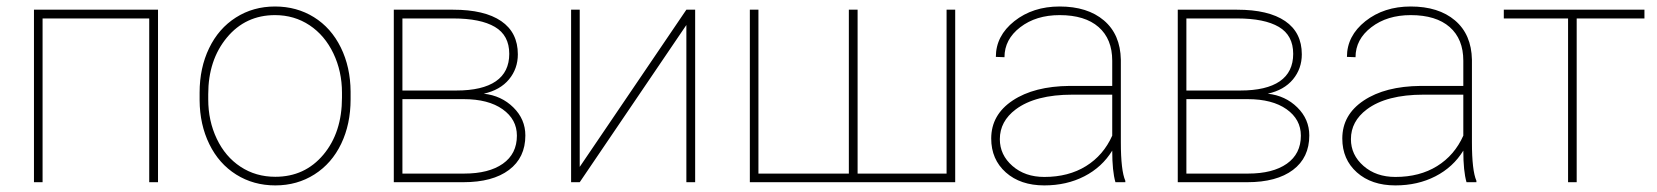

<svg xmlns="http://www.w3.org/2000/svg" viewBox="-20 -558 5076 588"><path d="M463.9 0H437V-501.5H110.4V0H84V-528.3H463.9Z M591.3 -274.4Q591.3 -350.1 620.4 -410.4Q649.4 -470.7 702.4 -504.4Q755.4 -538.1 822.3 -538.1Q888.7 -538.1 941.4 -505.4Q994.1 -472.7 1023.7 -412.6Q1053.2 -352.5 1053.7 -277.3V-253.9Q1053.7 -177.7 1024.9 -117.7Q996.1 -57.6 943.1 -23.9Q890.1 9.8 823.2 9.8Q756.3 9.8 703.4 -23.4Q650.4 -56.6 621.1 -116.5Q591.8 -176.3 591.3 -251ZM617.7 -253.9Q617.7 -188 643.8 -133.1Q669.9 -78.1 716.6 -47.4Q763.2 -16.6 823.2 -16.6Q913.6 -16.6 970.5 -84.5Q1027.3 -152.3 1027.3 -259.3V-274.4Q1027.3 -339.4 1001 -394.5Q974.6 -449.7 928 -480.7Q881.3 -511.7 822.3 -511.7Q731.9 -511.7 674.8 -442.9Q617.7 -374 617.7 -269.5Z M1186 0V-528.3H1367.7Q1463.9 -528.3 1514.9 -493.4Q1565.9 -458.5 1565.9 -391.6Q1565.9 -347.7 1538.8 -314.9Q1511.7 -282.2 1461.4 -271H1461.9Q1515.6 -265.1 1552.2 -229Q1588.9 -192.9 1588.9 -143.1Q1588.9 -75.2 1538.8 -37.6Q1488.8 0 1398.9 0ZM1212.4 -254.4V-26.4H1401.4Q1477.1 -26.4 1520 -56.6Q1563 -86.9 1563 -142.6Q1563 -192.4 1519.3 -223.4Q1475.6 -254.4 1399.9 -254.4ZM1212.4 -280.8H1377.4Q1457.5 -280.8 1498.5 -309.1Q1539.6 -337.4 1539.6 -393.1Q1539.6 -449.7 1495.6 -475.6Q1451.7 -501.5 1367.7 -501.5H1212.4Z M2082 -528.3H2108.9V0H2082V-481.4L1755.4 0H1729V-528.3H1755.4V-46.9Z M2302.7 -528.3V-26.4H2579.6V-528.3H2606.4V-26.4H2878.9V-528.3H2905.3V0H2276.4V-528.3Z M3396 0Q3386.2 -33.7 3386.2 -96.7Q3355 -45.9 3300.8 -18.1Q3246.6 9.8 3178.2 9.8Q3105 9.8 3060.3 -30Q3015.6 -69.8 3015.6 -133.8Q3015.6 -206.5 3081.3 -250.2Q3147 -293.9 3255.9 -294.9H3386.2V-372.1Q3386.2 -438.5 3344.5 -475.1Q3302.7 -511.7 3225.1 -511.7Q3152.8 -511.7 3104.5 -474.6Q3056.2 -437.5 3056.2 -382.8L3029.8 -383.8Q3029.8 -448.2 3086.4 -493.2Q3143.1 -538.1 3225.1 -538.1Q3310.5 -538.1 3360.8 -495.4Q3411.1 -452.6 3412.6 -375V-122.6Q3412.6 -35.6 3426.3 -4.4V0ZM3178.2 -16.1Q3252.4 -16.1 3305.9 -49.3Q3359.4 -82.5 3386.2 -142.6V-268.1H3264.2Q3150.9 -268.1 3090.8 -223.1Q3042 -186.5 3042 -131.8Q3042 -83.5 3080.6 -49.8Q3119.1 -16.1 3178.2 -16.1Z M3586.9 0V-528.3H3768.6Q3864.7 -528.3 3915.8 -493.4Q3966.8 -458.5 3966.8 -391.6Q3966.8 -347.7 3939.7 -314.9Q3912.6 -282.2 3862.3 -271H3862.8Q3916.5 -265.1 3953.1 -229Q3989.7 -192.9 3989.7 -143.1Q3989.7 -75.2 3939.7 -37.6Q3889.6 0 3799.8 0ZM3613.3 -254.4V-26.4H3802.2Q3877.9 -26.4 3920.9 -56.6Q3963.9 -86.9 3963.9 -142.6Q3963.9 -192.4 3920.2 -223.4Q3876.5 -254.4 3800.8 -254.4ZM3613.3 -280.8H3778.3Q3858.4 -280.8 3899.4 -309.1Q3940.4 -337.4 3940.4 -393.1Q3940.4 -449.7 3896.5 -475.6Q3852.5 -501.5 3768.6 -501.5H3613.3Z M4471.2 0Q4461.4 -33.7 4461.4 -96.7Q4430.2 -45.9 4376 -18.1Q4321.8 9.8 4253.4 9.8Q4180.2 9.8 4135.5 -30Q4090.8 -69.8 4090.8 -133.8Q4090.8 -206.5 4156.5 -250.2Q4222.2 -293.9 4331.1 -294.9H4461.4V-372.1Q4461.4 -438.5 4419.7 -475.1Q4377.9 -511.7 4300.3 -511.7Q4228 -511.7 4179.7 -474.6Q4131.3 -437.5 4131.3 -382.8L4105 -383.8Q4105 -448.2 4161.6 -493.2Q4218.3 -538.1 4300.3 -538.1Q4385.7 -538.1 4436 -495.4Q4486.3 -452.6 4487.8 -375V-122.6Q4487.8 -35.6 4501.5 -4.4V0ZM4253.4 -16.1Q4327.6 -16.1 4381.1 -49.3Q4434.6 -82.5 4461.4 -142.6V-268.1H4339.4Q4226.1 -268.1 4166 -223.1Q4117.2 -186.5 4117.2 -131.8Q4117.2 -83.5 4155.8 -49.8Q4194.3 -16.1 4253.4 -16.1Z M5016.1 -501.5H4808.6V0H4782.2V-501.5H4585.4V-528.3H5016.1Z"/></svg>

Font: Roboto Thin
Style: Regular
Weight: 250
Designer: Google
Version: Version 2.134; 2016